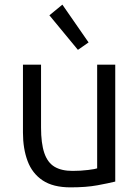

<svg xmlns="http://www.w3.org/2000/svg" viewBox="-20 -797 600 828"><path d="M284 11Q209 11 164 -19Q119 -49 99 -102.5Q79 -156 79 -225V-518H157V-247Q157 -179 171 -137.5Q185 -96 215 -78Q245 -60 293 -60Q328 -60 360 -64Q392 -68 399 -71V-518H477V-14Q449 -7 400.5 2Q352 11 284 11ZM316 -582 193 -731 249 -777 362 -614Z"/></svg>

Font: Ubuntu Sans Mono
Style: Regular
Weight: 400
Monospace: yes
Designer: Dalton Maag Ltd
Foundry: Dalton Maag Ltd
Version: Version 1.006